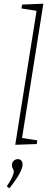

<svg xmlns="http://www.w3.org/2000/svg" viewBox="-20 -786 294 1045"><path d="M100 -761 216 -766 100 -35 183 -22 180 -2 63 2 179 -727 97 -740ZM17 228Q55 172 55 147Q55 140 50 131.5Q45 123 45 114Q45 98 55 89Q65 80 77 80Q88 80 95.5 87.5Q103 95 103 109Q103 129 83.5 163.5Q64 198 31 239Z"/></svg>

Font: Bitter Pro ExtraLight
Style: Italic
Weight: 275
Italic angle: -9°
Designer: Sol Matas, and Bitter project Authors
Foundry: Sol Matas
Version: Version 1.010